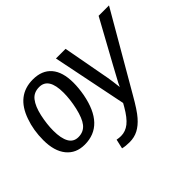

<svg xmlns="http://www.w3.org/2000/svg" viewBox="-150 -800 1269 1269"><g transform="rotate(-45 484.5 -165.0)"><path d="M426 208Q389 208 362 201L377 135Q397 139 415 139Q457 139 492.5 111Q528 83 566 17L579 -6L473 -528H563L617 -236Q621 -216 624.5 -195.5Q628 -175 631 -153L638 -96L650 -122Q654 -130 709 -231Q764 -332 872 -528H969L663 0Q609 95 576 132Q543 170 507 189Q471 208 426 208ZM442 -333Q442 -284 432 -228Q387 10 205 10Q124 10 78 -46.5Q32 -103 32 -205Q32 -298 60 -376Q116 -538 267 -538Q352 -538 397 -485.5Q442 -433 442 -333ZM349 -333Q349 -473 261 -473Q210 -473 182 -437Q153 -400 138 -332Q123 -263 123 -203Q123 -131 144.5 -93Q166 -55 211 -55Q260 -55 289 -91Q316 -125 333 -199Q349 -270 349 -333Z"/></g></svg>

Font: Libra Sans Modern
Style: Italic
Weight: 400
Italic angle: -12°
Foundry: Stefan Peev, Context Ltd
Version: Version 1.000